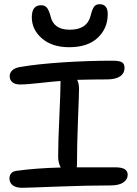

<svg xmlns="http://www.w3.org/2000/svg" viewBox="-20 -933 648 911"><path d="M308.1 -709Q227.1 -709 179 -750.7Q130.9 -792.5 130.9 -851.1Q130.9 -908.2 174.8 -908.2Q192.4 -908.2 202.1 -897Q211.9 -885.7 220.2 -855Q234.4 -792 311 -792Q392.1 -792 409.2 -856Q417.5 -889.6 426.5 -901.4Q435.5 -913.1 452.1 -913.1Q491.2 -913.1 491.2 -866.2Q491.2 -798.3 443.6 -753.7Q396 -709 308.1 -709ZM85 -42Q55.7 -42 40.3 -54Q24.9 -65.9 24.9 -85.9Q24.9 -119.1 62 -123Q152.8 -135.3 268.1 -138.2Q255.9 -161.6 255.9 -189.9Q255.9 -258.3 261.5 -377Q267.1 -495.6 267.1 -537.1V-548.8Q228.5 -545.9 167.7 -539.1Q106.9 -532.2 74.2 -532.2Q51.3 -532.2 38.6 -543Q25.9 -553.7 25.9 -571.8Q25.9 -587.4 38.1 -599.1Q50.3 -610.8 75.2 -615.2Q155.3 -628.9 276.1 -637Q397 -645 513.2 -645Q545.9 -645 558.3 -637.7Q570.8 -630.4 570.8 -611.8Q570.8 -584.5 549.1 -570.3Q527.3 -556.2 486.8 -556.2Q424.3 -556.2 346.2 -554.2Q355 -536.1 355 -512.2Q355 -490.2 350.1 -366.7Q345.2 -243.2 345.2 -149.9Q345.2 -147.9 344.7 -144.3Q344.2 -140.6 344.2 -139.2H523.9Q558.6 -139.2 572.3 -129.9Q585.9 -120.6 585.9 -104Q585.9 -81.5 565.2 -67.4Q544.4 -53.2 504.9 -53.2Q394 -53.2 250.7 -47.6Q107.4 -42 85 -42Z"/></svg>

Font: Shantell Sans Irregular
Style: Regular
Weight: 400
Designer: Stephen Nixon, Anya Danilova, Shantell Martin
Foundry: Arrow Type
Version: Version 1.006;[9816181b4]